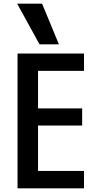

<svg xmlns="http://www.w3.org/2000/svg" viewBox="-20 -1020 540 1040"><path d="M75 0V-730H435V-636H186V-433H425V-340H186V-94H435V0ZM194 -780 73 -1000H208L299 -780Z"/></svg>

Font: M PLUS Code Latin Medium
Style: Regular
Weight: 500
Designer: Coji Morishita
Foundry: UNDERFOREST DESIGN
Version: Version 1.002; ttfautohint (v1.8.3)